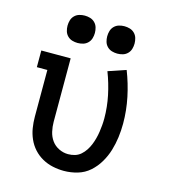

<svg xmlns="http://www.w3.org/2000/svg" viewBox="-112 -838 824 935"><g transform="rotate(15 300.0 -370.5)"><path d="M296 8Q268 8 240 2Q212 -4 187 -18Q162 -32 143 -53Q124 -74 112.5 -100Q101 -126 96.5 -154Q92 -182 92 -210V-446H39V-530H187V-210Q187 -186 192.5 -161.5Q198 -137 212 -117.5Q226 -98 248.5 -87Q271 -76 295 -76Q313 -76 329.5 -81Q346 -86 359 -97.5Q372 -109 381.5 -123.5Q391 -138 397.5 -154Q404 -170 408.5 -187Q413 -204 415.5 -221Q418 -238 419.5 -255Q421 -272 421 -289Q421 -347 409 -404.5Q397 -462 376 -516L465 -546Q489 -485 502.5 -420Q516 -355 516 -289Q516 -254 511.5 -219.5Q507 -185 497 -152Q487 -119 469 -88.5Q451 -58 425 -35Q399 -12 365 -2Q331 8 296 8ZM400 -611Q386 -611 372.5 -615Q359 -619 349 -629Q339 -639 335 -652.5Q331 -666 331 -680Q331 -694 335 -707.5Q339 -721 349 -731Q359 -741 372.5 -745Q386 -749 400 -749Q414 -749 427.5 -745Q441 -741 451 -731Q461 -721 465 -707.5Q469 -694 469 -680Q469 -666 465 -652.5Q461 -639 451 -629Q441 -619 427.5 -615Q414 -611 400 -611ZM200 -611Q186 -611 172.5 -615Q159 -619 149 -629Q139 -639 135 -652.5Q131 -666 131 -680Q131 -694 135 -707.5Q139 -721 149 -731Q159 -741 172.5 -745Q186 -749 200 -749Q214 -749 227.5 -745Q241 -741 251 -731Q261 -721 265 -707.5Q269 -694 269 -680Q269 -666 265 -652.5Q261 -639 251 -629Q241 -619 227.5 -615Q214 -611 200 -611Z"/></g></svg>

Font: Iosevka Curly Slab MdEx
Style: Regular
Weight: 500
Width: 7
Monospace: yes
Designer: Belleve Invis
Foundry: Belleve Invis
Version: Version 11.1.0; ttfautohint (v1.8.3)